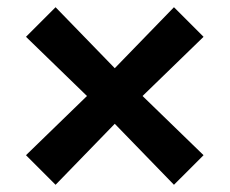

<svg xmlns="http://www.w3.org/2000/svg" viewBox="-20 -521 636 532"><path d="M134 -9 298 -178 462 -9 544 -91 375 -255 544 -419 462 -501 298 -332 134 -501 52 -419 221 -255 52 -91Z"/></svg>

Font: Jost SemiBold
Style: Regular
Weight: 600
Version: Version 3.710